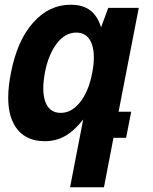

<svg xmlns="http://www.w3.org/2000/svg" viewBox="-20 -580 642 808"><path d="M330.1 -77.1Q293.5 -30.3 254.9 -8.1Q216.3 14.2 168.5 14.2Q122.1 14.2 88.9 -4.9Q55.7 -23.9 37.1 -60.5Q25.9 -82 20.3 -108.6Q14.6 -135.3 14.6 -168.9Q14.6 -215.3 25.9 -272.9Q38.6 -338.9 61.5 -392.1Q84.5 -445.3 119.6 -484.9Q153.3 -522.9 192.6 -541.5Q231.9 -560.1 277.3 -560.1Q329.1 -560.1 360.1 -536.1Q391.1 -512.2 405.3 -464.8L435.5 -546.9H564L479 -109.9H532.2L510.7 0H457.5L417.5 208H274.9ZM235.4 -105Q259.8 -105 280 -116.9Q300.3 -128.9 317.4 -150.4Q334 -171.4 346.9 -201.2Q359.9 -231 368.2 -273.9Q371.6 -292 373.3 -307.9Q375 -323.7 375 -338.4Q375 -373 365.2 -397.9Q347.2 -442.9 300.8 -442.9Q254.9 -442.9 219.7 -397.9Q202.6 -376 189.5 -344.7Q176.3 -313.5 168.9 -273.9Q166 -258.3 164.1 -240.7Q162.1 -223.1 162.1 -207.5Q162.1 -190.4 164.6 -176Q167 -161.6 171.4 -149.9Q188.5 -105 235.4 -105Z"/></svg>

Font: Hack
Style: Bold Italic
Weight: 700
Italic angle: -11°
Monospace: yes
Designer: Christopher Simpkins
Foundry: Christopher Simpkins
Version: Version 2.017; ttfautohint (v1.4.1) -l 4 -r 80 -G 350 -x 0 -